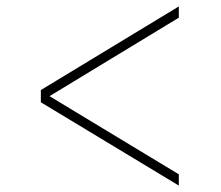

<svg xmlns="http://www.w3.org/2000/svg" viewBox="-20 -566 687 597"><path d="M536 11V-24L134 -267L536 -511V-546L107 -286V-248Z"/></svg>

Font: Sprat Condesed
Style: Regular
Weight: 400
Width: 3
Designer: Ethan Nakache
Foundry: Collletttivo
Version: Version 2.000;Glyphs 3.2 (3217)